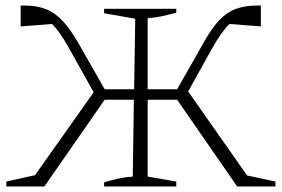

<svg xmlns="http://www.w3.org/2000/svg" viewBox="-20 -677 1023 697"><path d="M141 0H3V-18L107 -41L320 -342L230 -503Q197 -562 169 -590L55 -581V-657Q62 -657 68 -657Q114 -657 147.5 -643.5Q181 -630 208.5 -600Q236 -570 265 -520L360 -353H467L471 -609L358 -629V-645H620V-631Q591 -623 567 -618Q543 -613 516 -611V-353H623L718 -520Q746 -571 773.5 -601Q801 -631 834.5 -644Q868 -657 915 -657Q920 -657 927 -657V-581L813 -590Q784 -562 751 -503L663 -345L877 -40L980 -18V0H841L623 -315H516V-36L620 -18V0H358V-15Q388 -24 411 -29Q434 -34 462 -36L466 -315H360Z"/></svg>

Font: Piazzolla ExtraLight
Style: Regular
Weight: 200
Designer: Juan Pablo del Peral
Foundry: Huerta Tipografica
Version: Version 1.330